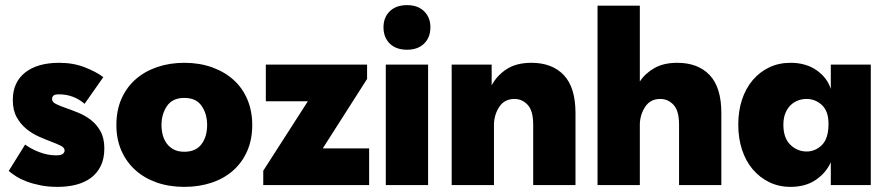

<svg xmlns="http://www.w3.org/2000/svg" viewBox="-20 -722 3463 749"><path d="M205 7Q168 7 138 1Q108 -5 84 -14Q60 -23 43 -34Q26 -45 14 -55L78 -158Q101 -141 133.5 -128.5Q166 -116 198 -116Q219 -116 225.5 -122Q232 -128 232 -135Q232 -146 217 -153.5Q202 -161 179.5 -169.5Q157 -178 131 -189.5Q105 -201 82.5 -219.5Q60 -238 45 -265Q30 -292 30 -332Q30 -401 78 -439Q126 -477 211 -477Q267 -477 312 -459Q357 -441 383 -421L310 -317Q267 -354 210 -354Q193 -354 188 -348.5Q183 -343 183 -336Q183 -324 198 -316.5Q213 -309 236 -301Q259 -293 285 -282.5Q311 -272 334 -254.5Q357 -237 372 -210Q387 -183 387 -143Q387 -103 373 -74.5Q359 -46 334.5 -28Q310 -10 277 -1.5Q244 7 205 7Z M699 7Q640 7 591.5 -10Q543 -27 508 -58.5Q473 -90 453.5 -134.5Q434 -179 434 -234Q434 -292 454 -337Q474 -382 509.5 -413Q545 -444 593.5 -460.5Q642 -477 699 -477Q758 -477 807 -459.5Q856 -442 891 -410.5Q926 -379 945 -334Q964 -289 964 -234Q964 -177 944 -132Q924 -87 888.5 -56Q853 -25 804.5 -9Q756 7 699 7ZM699 -130Q744 -130 766 -159.5Q788 -189 788 -234Q788 -278 766.5 -309Q745 -340 699 -340Q653 -340 631.5 -308.5Q610 -277 610 -234Q610 -214 615 -195Q620 -176 631 -161.5Q642 -147 658.5 -138.5Q675 -130 699 -130Z M1007 -56 1181 -327H1017V-470H1412V-414L1239 -143H1420V0H1007Z M1485 -470H1650V0H1485ZM1568 -528Q1525 -528 1500.5 -552Q1476 -576 1476 -616Q1476 -654 1500.5 -678Q1525 -702 1568 -702Q1610 -702 1634.5 -678Q1659 -654 1659 -616Q1659 -576 1634.5 -552Q1610 -528 1568 -528Z M2060 -236Q2060 -290 2038.5 -313Q2017 -336 1987 -336Q1949 -336 1929 -307Q1909 -278 1907 -240V0H1742V-470H1898V-389Q1918 -427 1956 -452Q1994 -477 2053 -477Q2134 -477 2179.5 -429Q2225 -381 2225 -281V0H2060V-236Z M2629 -236Q2629 -290 2607.5 -313Q2586 -336 2556 -336Q2518 -336 2498 -307Q2478 -278 2476 -240V0H2311V-700H2476V-404Q2497 -436 2533 -456.5Q2569 -477 2622 -477Q2703 -477 2748.5 -429Q2794 -381 2794 -281V0H2629V-236Z M3064 7Q3018 7 2980.5 -11.5Q2943 -30 2916 -62Q2889 -94 2874.5 -138.5Q2860 -183 2860 -236Q2860 -289 2874.5 -333Q2889 -377 2916 -409Q2943 -441 2980.5 -459Q3018 -477 3064 -477Q3124 -477 3165.5 -448Q3207 -419 3221 -375V-470H3377V0H3221V-89Q3202 -47 3162 -20Q3122 7 3064 7ZM3127 -131Q3160 -131 3185.5 -155.5Q3211 -180 3212 -234V-240Q3212 -288 3186.5 -312Q3161 -336 3126 -336Q3109 -336 3093 -330Q3077 -324 3064.5 -312Q3052 -300 3044 -281Q3036 -262 3036 -235Q3036 -184 3063 -157.5Q3090 -131 3127 -131Z"/></svg>

Font: Tilda Sans Black
Style: Regular
Weight: 900
Designer: ParaType Ltd
Foundry: ParaType Ltd
Version: Version 1.009